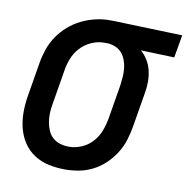

<svg xmlns="http://www.w3.org/2000/svg" viewBox="-66 -593 655 665"><g transform="rotate(10 262.0 -260.0)"><path d="M204 8Q175 8 147 2Q119 -4 96 -19Q73 -34 58 -56.5Q43 -79 36 -106Q29 -133 29 -162Q29 -191 34 -221L54 -341Q58 -365 66.5 -389.5Q75 -414 89.5 -435.5Q104 -457 124.5 -475Q145 -493 168.5 -504.5Q192 -516 217 -522Q242 -528 266 -528Q270 -528 273.5 -528Q277 -528 281 -528L524 -520L510 -440L392 -444Q406 -432 416 -415.5Q426 -399 430.5 -380Q435 -361 435 -340.5Q435 -320 431 -299L411 -179Q407 -155 399.5 -131Q392 -107 378 -84.5Q364 -62 344.5 -43.5Q325 -25 301.5 -13Q278 -1 253 3.5Q228 8 204 8ZM205 -72Q227 -72 249 -81.5Q271 -91 287 -109Q303 -127 311 -148.5Q319 -170 323 -193L343 -313Q345 -328 346 -343Q347 -358 345.5 -372.5Q344 -387 339 -400.5Q334 -414 325.5 -424.5Q317 -435 303.5 -441Q290 -447 275 -448H268Q266 -448 264 -448Q262 -448 261 -448Q239 -448 217 -438Q195 -428 179 -410.5Q163 -393 154.5 -371Q146 -349 143 -327L123 -207Q120 -191 119.5 -175Q119 -159 121.5 -144Q124 -129 130 -115Q136 -101 147 -91Q158 -81 173 -76.5Q188 -72 204 -72Q205 -72 205 -72Q205 -72 205 -72Z"/></g></svg>

Font: Iosevka SS04 Medium Oblique
Style: Regular
Weight: 500
Italic angle: -9°
Monospace: yes
Designer: Belleve Invis
Foundry: Belleve Invis
Version: Version 19.0.0; ttfautohint (v1.8.4)